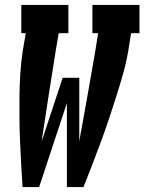

<svg xmlns="http://www.w3.org/2000/svg" viewBox="-20 -755 583 775"><path d="M71 0Q68 -45 65.5 -91Q63 -137 61 -182.5Q59 -228 58.5 -274Q58 -320 58.5 -366Q59 -412 62 -458.5Q65 -505 72 -551L84 -621H66V-735H256V-621H217L205 -551Q190 -459 176 -367.5Q162 -276 148 -184L233 -441H300V-184L302 -196Q318 -285 334 -373.5Q350 -462 365 -551L376 -621H353V-735H543V-621H509L498 -551Q490 -504 477 -458Q464 -412 449.5 -366Q435 -320 419.5 -274Q404 -228 387 -182Q370 -136 352.5 -90.5Q335 -45 317 0H250V-339L138 0Z"/></svg>

Font: Iosevka Curly Slab HvObl
Style: Regular
Weight: 900
Italic angle: -9°
Monospace: yes
Designer: Belleve Invis
Foundry: Belleve Invis
Version: Version 11.1.0; ttfautohint (v1.8.3)